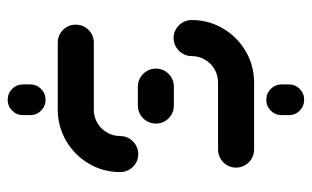

<svg xmlns="http://www.w3.org/2000/svg" viewBox="-178 -513 823 507"><g transform="rotate(-90 233.5 -259.5)"><path d="M223.3 132.2Q206.7 132.2 194.8 120.4Q183 108.5 183 91.9V73Q183 55.9 194.8 44.1Q206.7 32.2 223.3 32.2Q240.4 32.2 252.2 44.1Q264.1 55.9 264.1 73V91.9Q264.1 108.5 252.2 120.4Q240.4 132.2 223.3 132.2ZM386.7 -212.6Q399.6 -212.6 410.6 -206.1Q421.5 -199.6 427.8 -188.7Q434.1 -177.8 434.1 -164.8Q434.1 -120 411.9 -82.2Q389.6 -44.4 351.7 -22.2Q313.7 0 268.9 0H92.2Q79.3 0 68.3 -6.3Q57.4 -12.6 50.9 -23.7Q44.4 -34.8 44.4 -47.8Q44.4 -60.7 50.9 -71.7Q57.4 -82.6 68.3 -88.9Q79.3 -95.2 92.2 -95.2H268.9Q288.1 -95.2 304.1 -104.4Q320 -113.7 329.4 -129.8Q338.9 -145.9 338.9 -164.8Q338.9 -177.8 345.4 -188.7Q351.9 -199.6 362.8 -206.1Q373.7 -212.6 386.7 -212.6ZM305.9 -259.3Q305.9 -246.3 299.4 -235.4Q293 -224.4 282 -218.1Q271.1 -211.9 258.1 -211.9H208.5Q188.5 -211.9 174.6 -225.7Q160.7 -239.6 160.7 -259.3Q160.7 -272.2 167 -283.1Q173.3 -294.1 184.4 -300.6Q195.6 -307 208.5 -307H258.1Q271.1 -307 282 -300.6Q293 -294.1 299.4 -283.1Q305.9 -272.2 305.9 -259.3ZM80 -305.9Q67 -305.9 56.1 -312.4Q45.2 -318.9 38.9 -329.8Q32.6 -340.7 32.6 -353.7Q32.6 -398.5 54.8 -436.3Q77 -474.1 115 -496.3Q153 -518.5 197.8 -518.5H374.4Q394.1 -518.5 408 -504.6Q421.9 -490.7 421.9 -471.1Q421.9 -451.1 408 -437.2Q394.1 -423.3 374.4 -423.3H197.8Q178.5 -423.3 162.6 -414.1Q146.7 -404.8 137.2 -388.7Q127.8 -372.6 127.8 -353.7Q127.8 -340.7 121.3 -329.8Q114.8 -318.9 103.9 -312.4Q93 -305.9 80 -305.9ZM223.3 -550.7Q206.7 -550.7 194.8 -562.6Q183 -574.4 183 -591.5V-610.4Q183 -627 194.8 -638.9Q206.7 -650.7 223.3 -650.7Q240.4 -650.7 252.2 -638.9Q264.1 -627 264.1 -610.4V-591.5Q264.1 -574.4 252.2 -562.6Q240.4 -550.7 223.3 -550.7Z"/></g></svg>

Font: 26F Galaxy Hebrew Extra Bold
Style: Regular
Weight: 800
Designer: C₂₉H₂₅N₃O₅
Version: Version 1.000